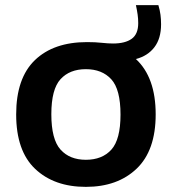

<svg xmlns="http://www.w3.org/2000/svg" viewBox="-20 -718 670 748"><path d="M314.5 10Q191 10 117 -60Q43 -130 43 -272Q43 -413.5 116 -483.8Q189 -554 319 -554Q352 -554 376.8 -551.2Q401.5 -548.5 420.5 -548.5Q467.5 -548.5 493 -566.8Q518.5 -585 518.5 -628Q518.5 -645 516.2 -661.2Q514 -677.5 509.5 -698H597Q603 -678 605.2 -660.5Q607.5 -643 607.5 -623.5Q607.5 -568 581.5 -534Q555.5 -500 509.5 -488Q586.5 -416.5 586.5 -272.5Q586.5 -131.5 512.2 -60.8Q438 10 314.5 10ZM314.5 -95.5Q378 -95.5 413.8 -135Q449.5 -174.5 449.5 -271.5Q449.5 -370 413.5 -409.2Q377.5 -448.5 314.5 -448.5Q251.5 -448.5 215.8 -409.5Q180 -370.5 180 -273Q180 -175 215.8 -135.2Q251.5 -95.5 314.5 -95.5Z"/></svg>

Font: Encode Sans SemiExpanded SemiExpanded SemiBold
Style: Regular
Weight: 600
Width: 6
Designer: Multiple Designers
Foundry: Impallari Type
Version: Version 3.000; ttfautohint (v1.8.3) -l 8 -r 50 -G 200 -x 14 